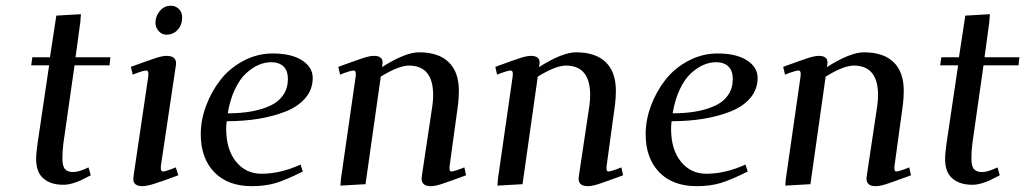

<svg xmlns="http://www.w3.org/2000/svg" viewBox="-20 -637 3545 664"><path d="M87.9 -411.1 91.8 -439H152.8L174.8 -583L259.8 -587.9L257.8 -561L241.2 -439H361.8L358.9 -411.1H237.8L199.2 -141.1Q195.8 -115.2 195.8 -89.8Q195.8 -61.5 205.1 -51.8Q214.4 -42 232.9 -42Q252.9 -42 286.1 -58.1L293.9 -30.8Q271.5 -19 259.5 -13.4Q247.6 -7.8 231 -2.9Q214.4 2 199.2 2Q155.3 2 130.1 -19.8Q105 -41.5 105 -86.9Q105 -107.9 109.9 -141.1L149.9 -411.1Z M432.6 -405.8Q496.6 -429.2 519.3 -436.5Q542 -443.8 555.7 -443.8Q588.9 -443.8 588.9 -418Q588.9 -413.6 586.9 -401.9L536.6 -64.9Q533.7 -43.9 543.9 -43.9Q553.2 -43.9 587.9 -58.1L596.7 -30.8Q536.1 -8.3 511.2 -0.7Q486.3 6.8 472.7 6.8Q440.9 6.8 440.9 -18.1Q440.9 -21.5 442.9 -35.2L492.7 -372.1Q495.6 -393.1 485.8 -393.1Q474.6 -393.1 439 -378.9ZM517.6 -558.1Q517.6 -581.5 533 -599.4Q548.3 -617.2 570.8 -617.2Q586.9 -617.2 598.4 -606.2Q609.9 -595.2 609.9 -576.2Q609.9 -551.3 594.7 -534.2Q579.6 -517.1 555.7 -517.1Q539.6 -517.1 528.6 -529.8Q517.6 -542.5 517.6 -558.1Z M674.3 -172.9Q674.3 -222.2 692.9 -271.7Q711.4 -321.3 743.2 -361.6Q774.9 -401.9 822.5 -427Q870.1 -452.1 923.3 -452.1Q987.3 -452.1 1024.4 -428.5Q1061.5 -404.8 1061.5 -367.2Q1061.5 -328.1 1036.4 -298.3Q1011.2 -268.6 968 -251.5Q924.8 -234.4 873.5 -226.1Q822.3 -217.8 764.2 -217.8Q762.2 -205.6 762.2 -191.9Q762.2 -120.1 796.1 -78.1Q830.1 -36.1 884.3 -36.1Q949.7 -36.1 1019.5 -67.9L1027.3 -43.9Q971.2 -15.6 934.8 -4.4Q898.4 6.8 850.6 6.8Q767.6 6.8 720.9 -41.7Q674.3 -90.3 674.3 -172.9ZM767.6 -245.1Q813 -245.1 849.6 -251.7Q886.2 -258.3 915 -271.7Q943.8 -285.2 959.7 -308.6Q975.6 -332 975.6 -363.8Q975.6 -393.1 960 -407.5Q944.3 -421.9 918.5 -421.9Q896 -421.9 874 -412.4Q852.1 -402.8 830.6 -383.1Q809.1 -363.3 792.2 -327.6Q775.4 -292 767.6 -245.1Z M1149.9 -405.8Q1213.9 -429.2 1236.6 -436.5Q1259.3 -443.8 1272.9 -443.8Q1303.2 -443.8 1303.2 -420.9Q1303.2 -416 1302.2 -411.1L1300.8 -404.8Q1381.8 -456.1 1429.2 -456.1Q1496.6 -456.1 1531.7 -422.1Q1566.9 -388.2 1566.9 -323.2Q1566.9 -298.8 1564 -274.9L1535.2 -64.9Q1532.2 -43.9 1541 -43.9Q1550.3 -43.9 1585.9 -58.1L1591.8 -30.8Q1528.3 -7.3 1506.1 -0.2Q1483.9 6.8 1470.2 6.8Q1438 6.8 1438 -19Q1438 -23.4 1439.9 -35.2L1475.1 -270Q1478 -291.5 1478 -308.1Q1478 -410.2 1394 -410.2Q1358.9 -410.2 1296.9 -372.1L1244.1 0L1157.2 4.9L1159.2 -19L1210 -372.1Q1212.9 -393.1 1203.1 -393.1Q1191.9 -393.1 1156.2 -378.9Z M1692.9 -405.8Q1756.8 -429.2 1779.5 -436.5Q1802.2 -443.8 1815.9 -443.8Q1846.2 -443.8 1846.2 -420.9Q1846.2 -416 1845.2 -411.1L1843.8 -404.8Q1924.8 -456.1 1972.2 -456.1Q2039.6 -456.1 2074.7 -422.1Q2109.9 -388.2 2109.9 -323.2Q2109.9 -298.8 2106.9 -274.9L2078.1 -64.9Q2075.2 -43.9 2084 -43.9Q2093.3 -43.9 2128.9 -58.1L2134.8 -30.8Q2071.3 -7.3 2049.1 -0.2Q2026.9 6.8 2013.2 6.8Q1981 6.8 1981 -19Q1981 -23.4 1982.9 -35.2L2018.1 -270Q2021 -291.5 2021 -308.1Q2021 -410.2 1937 -410.2Q1901.9 -410.2 1839.8 -372.1L1787.1 0L1700.2 4.9L1702.1 -19L1752.9 -372.1Q1755.9 -393.1 1746.1 -393.1Q1734.9 -393.1 1699.2 -378.9Z M2212.9 -172.9Q2212.9 -222.2 2231.4 -271.7Q2250 -321.3 2281.7 -361.6Q2313.5 -401.9 2361.1 -427Q2408.7 -452.1 2461.9 -452.1Q2525.9 -452.1 2563 -428.5Q2600.1 -404.8 2600.1 -367.2Q2600.1 -328.1 2575 -298.3Q2549.8 -268.6 2506.6 -251.5Q2463.4 -234.4 2412.1 -226.1Q2360.8 -217.8 2302.7 -217.8Q2300.8 -205.6 2300.8 -191.9Q2300.8 -120.1 2334.7 -78.1Q2368.7 -36.1 2422.9 -36.1Q2488.3 -36.1 2558.1 -67.9L2565.9 -43.9Q2509.8 -15.6 2473.4 -4.4Q2437 6.8 2389.2 6.8Q2306.2 6.8 2259.5 -41.7Q2212.9 -90.3 2212.9 -172.9ZM2306.2 -245.1Q2351.6 -245.1 2388.2 -251.7Q2424.8 -258.3 2453.6 -271.7Q2482.4 -285.2 2498.3 -308.6Q2514.2 -332 2514.2 -363.8Q2514.2 -393.1 2498.5 -407.5Q2482.9 -421.9 2457 -421.9Q2434.6 -421.9 2412.6 -412.4Q2390.6 -402.8 2369.1 -383.1Q2347.7 -363.3 2330.8 -327.6Q2314 -292 2306.2 -245.1Z M2688.5 -405.8Q2752.4 -429.2 2775.1 -436.5Q2797.9 -443.8 2811.5 -443.8Q2841.8 -443.8 2841.8 -420.9Q2841.8 -416 2840.8 -411.1L2839.4 -404.8Q2920.4 -456.1 2967.8 -456.1Q3035.2 -456.1 3070.3 -422.1Q3105.5 -388.2 3105.5 -323.2Q3105.5 -298.8 3102.5 -274.9L3073.7 -64.9Q3070.8 -43.9 3079.6 -43.9Q3088.9 -43.9 3124.5 -58.1L3130.4 -30.8Q3066.9 -7.3 3044.7 -0.2Q3022.5 6.8 3008.8 6.8Q2976.6 6.8 2976.6 -19Q2976.6 -23.4 2978.5 -35.2L3013.7 -270Q3016.6 -291.5 3016.6 -308.1Q3016.6 -410.2 2932.6 -410.2Q2897.5 -410.2 2835.4 -372.1L2782.7 0L2695.8 4.9L2697.8 -19L2748.5 -372.1Q2751.5 -393.1 2741.7 -393.1Q2730.5 -393.1 2694.8 -378.9Z M3231.4 -411.1 3235.4 -439H3296.4L3318.4 -583L3403.3 -587.9L3401.4 -561L3384.8 -439H3505.4L3502.4 -411.1H3381.3L3342.8 -141.1Q3339.4 -115.2 3339.4 -89.8Q3339.4 -61.5 3348.6 -51.8Q3357.9 -42 3376.5 -42Q3396.5 -42 3429.7 -58.1L3437.5 -30.8Q3415 -19 3403.1 -13.4Q3391.1 -7.8 3374.5 -2.9Q3357.9 2 3342.8 2Q3298.8 2 3273.7 -19.8Q3248.5 -41.5 3248.5 -86.9Q3248.5 -107.9 3253.4 -141.1L3293.5 -411.1Z"/></svg>

Font: Dehuti Alt
Style: Bold-Italic
Weight: 700
Version: Version 1.2